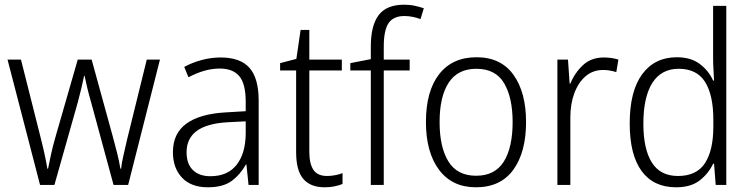

<svg xmlns="http://www.w3.org/2000/svg" viewBox="-20 -785 3183 815"><path d="M367 -350Q358 -381 351 -409.5Q344 -438 339 -463H337Q332 -438 325 -409Q318 -380 310 -350L211 0H150L12 -532H69L151 -207Q172 -125 181 -69H184Q189 -94 196.5 -129Q204 -164 215 -202L310 -532H369L460 -201Q469 -168 477.5 -134Q486 -100 491 -69H494Q497 -95 504 -125.5Q511 -156 520 -195L603 -532H659L524 0H462Z M917 -541Q1000 -541 1039 -497Q1078 -453 1078 -358V0H1035L1026 -87H1024Q1000 -44 963.5 -17Q927 10 862 10Q791 10 752.5 -31Q714 -72 714 -139Q714 -219 771.5 -260.5Q829 -302 939 -308L1023 -313V-352Q1023 -430 995.5 -462Q968 -494 913 -494Q880 -494 847 -484.5Q814 -475 780 -457L762 -501Q795 -519 835 -530Q875 -541 917 -541ZM945 -266Q772 -256 772 -139Q772 -89 799 -63Q826 -37 873 -37Q946 -37 984 -85Q1022 -133 1023 -217V-270Z M1368 -38Q1386 -38 1403.5 -41.5Q1421 -45 1434 -50V-4Q1419 2 1400 6Q1381 10 1358 10Q1298 10 1267.5 -25.5Q1237 -61 1237 -139V-486H1169V-517L1238 -535L1256 -658H1293V-532H1431V-486H1293V-141Q1293 -90 1310.5 -64Q1328 -38 1368 -38Z M1719 -486H1609V0H1554V-486H1467V-517L1554 -534V-587Q1554 -677 1587.5 -721Q1621 -765 1695 -765Q1720 -765 1740.5 -760.5Q1761 -756 1779 -750L1765 -704Q1749 -710 1731.5 -713.5Q1714 -717 1697 -717Q1650 -717 1629.5 -687Q1609 -657 1609 -587V-532H1719Z M2213 -267Q2213 -139 2159 -64.5Q2105 10 2000 10Q1899 10 1843.5 -64.5Q1788 -139 1788 -267Q1788 -398 1844 -470Q1900 -542 2003 -542Q2106 -542 2159.5 -467.5Q2213 -393 2213 -267ZM1846 -267Q1846 -160 1883.5 -99.5Q1921 -39 2001 -39Q2081 -39 2118.5 -99Q2156 -159 2156 -267Q2156 -370 2120 -431.5Q2084 -493 2002 -493Q1923 -493 1884.5 -434Q1846 -375 1846 -267Z M2543 -541Q2577 -541 2605 -532L2596 -479Q2583 -483 2569 -485.5Q2555 -488 2540 -488Q2497 -488 2466 -461.5Q2435 -435 2418 -389.5Q2401 -344 2401 -287V0H2346V-532H2391L2398 -430H2401Q2419 -475 2454 -508Q2489 -541 2543 -541Z M2850 10Q2754 10 2703.5 -59Q2653 -128 2653 -261Q2653 -398 2706 -470Q2759 -542 2853 -542Q2913 -542 2951 -513Q2989 -484 3007 -443H3011Q3010 -466 3008.5 -490.5Q3007 -515 3007 -535V-760H3063V0H3018L3011 -90H3007Q2988 -49 2950.5 -19.5Q2913 10 2850 10ZM2858 -38Q2937 -38 2972.5 -92.5Q3008 -147 3008 -248V-276Q3008 -381 2973 -437Q2938 -493 2861 -493Q2787 -493 2749 -433Q2711 -373 2711 -260Q2711 -152 2747 -95Q2783 -38 2858 -38Z"/></svg>

Font: Noto Sans Lao SemiCondensed Light
Style: Regular
Weight: 300
Width: 4
Designer: Monotype Design Team
Foundry: Monotype Imaging Inc.
Version: Version 2.003; ttfautohint (v1.8.4.7-5d5b)